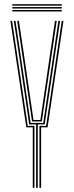

<svg xmlns="http://www.w3.org/2000/svg" viewBox="-20 -900 354 920"><path d="M153 0V-304H119.8L68.5 -652L46.2 -800H54.2L76.5 -652L126.8 -311H187.2L237.8 -652L259.8 -800H267.8L245.8 -652L194.2 -304H161V0ZM137 0V-290H106L30 -800H38L113 -297H145V0ZM169 0V-297H201L276 -800H284L208 -290H177V0ZM133.5 -318 84.5 -652 62.2 -800H70.5L92.8 -652L140.5 -325H173.5L221.5 -652L243.5 -800H251.8L229.8 -652L180.5 -318ZM39 -873V-880H276V-873ZM39 -845V-852H276V-845ZM39 -859V-866H276V-859Z"/></svg>

Font: Big Shoulders Inline Text SC Thin
Style: Regular
Weight: 100
Designer: Patric King
Foundry: XO Type Co
Version: Version 2.002